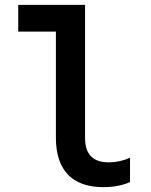

<svg xmlns="http://www.w3.org/2000/svg" viewBox="-20 -760 620 790"><path d="M330 -193V-740H55V-630H210V-193C210 -60 277 10 405 10C446 10 485 3 515 -11V-111C486 -98 456 -92 428 -92C362 -92 330 -125 330 -193Z"/></svg>

Font: CommitMono-dimboump
Style: Bold
Weight: 700
Monospace: yes
Designer: Eigil Nikolajsen
Foundry: Eigil Nikolajsen
Version: Version 1.143